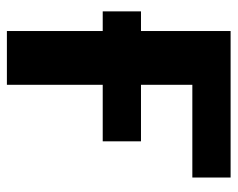

<svg xmlns="http://www.w3.org/2000/svg" viewBox="-86 -603 689 557"><g transform="rotate(90 258.5 -324.5)"><path d="M13 -278H70V0H226V-278H390V-389H226V-538H495V-649H70V-389H13Z"/></g></svg>

Font: Play
Style: Bold
Weight: 700
Designer: Jonas Hecksher
Foundry: Jonas Hecksher, Playtypeª, e-types AS
Version: Version 1.002